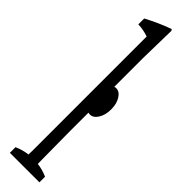

<svg xmlns="http://www.w3.org/2000/svg" viewBox="-306 -867 835 835"><g transform="rotate(45 111.5 -449.0)"><path d="M21 -44.4Q52.2 -58.1 83.5 -62Q83.5 -62 83.5 -65.4Q84 -82 84 -88.4Q84 -135.3 84 -172.9Q84 -485.4 84 -788.1Q52.7 -798.8 21 -799.8Q21 -822.8 21 -835.9Q78.6 -866.7 135.7 -887.2Q139.2 -889.2 142.6 -881.3Q141.1 -801.3 139.2 -711.4Q139.2 -489.3 139.2 -257.3Q139.2 -215.3 140.6 -88.9Q140.6 -82 141.1 -64.9Q141.1 -64.9 141.1 -61.5Q171.9 -58.1 202.6 -44.4Q202.6 -31.7 202.6 -9.8Q202.6 -9.8 21 -9.8Q21 -31.7 21 -44.4ZM184.6 -397Q169.9 -373.5 149.4 -373.5Q128.9 -373.5 114 -397.5Q99.1 -421.4 99.1 -454.8Q99.1 -488.3 114 -512Q128.9 -535.6 149.4 -535.6Q169.9 -535.6 184.6 -512.5Q199.2 -489.3 199.2 -454.8Q199.2 -420.4 184.6 -397Z"/></g></svg>

Font: Scarab Serif
Style: Light
Weight: 300
Designer: John Roberts
Foundry: Scarab
Version: 1.0